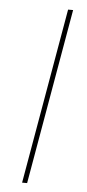

<svg xmlns="http://www.w3.org/2000/svg" viewBox="-52 -731 345 762"><g transform="rotate(5 121.0 -350.0)"><path d="M66 0H86L208 -700H188Z"/></g></svg>

Font: Fixel Display Thin
Style: Italic
Weight: 100
Italic angle: -10°
Designer: AlfaBravo + MacPaw
Foundry: Kyrylo Tkachov, Marchela Mozhyna, Serhii Makarenko, Maria Weinstein, Zakhar Kryvoshyya
Version: Version 1.210;Glyphs 3.2 (3217)